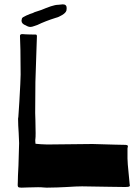

<svg xmlns="http://www.w3.org/2000/svg" viewBox="-20 -859 619 884"><path d="M237 -777Q189 -762 152 -744Q148 -743 137.5 -739Q127 -735 120 -735Q110 -735 99 -742Q79 -749 79 -764Q79 -766 81 -774Q82 -779 101 -787.5Q120 -796 131 -799Q137 -803 153 -807.5Q169 -812 192 -822L214 -830Q235 -837 249 -837L269 -839Q287 -839 287 -822Q287 -815 286 -811Q283 -800 266.5 -790Q250 -780 237 -777ZM148 -634Q143 -494 143 -482L142 -339Q142 -320 143 -306L144 -246Q144 -225 143 -220Q142 -214 142.5 -209Q143 -204 143 -202Q143 -198 144 -197L168 -195Q200 -193 221 -194L406 -196Q406 -196 511 -193L558 -192Q569 -191 569 -186Q569 -184 568 -181Q567 -178 567 -175V-129Q567 -111 573 -53L577 -11L578 -6Q578 -1 573 0.5Q568 2 555 2L482 1L358 -1Q333 -1 288 2Q268 3 243.5 4Q219 5 195 5L178 4Q172 3 155 3L110 4Q98 5 79 5Q66 5 63.5 1.5Q61 -2 61.5 -9Q62 -16 62 -21Q62 -43 65 -97L68 -200L66 -247Q65 -261 64 -280.5Q63 -300 63 -321Q63 -287 69 -389.5Q75 -492 75 -516L74 -629L72 -693V-694Q72 -702 83 -702L97 -701Q102 -701 110 -700.5Q118 -700 135 -700H144Q150 -700 150 -692Z"/></svg>

Font: Barrio
Style: Regular
Weight: 400
Designer: Pablo Cosgaya & Sergio Jimenez
Foundry: Pablo Cosgaya & Sergio Jimenez
Version: Version 1.005